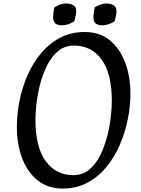

<svg xmlns="http://www.w3.org/2000/svg" viewBox="-20 -1075 822 1116"><path d="M344 21Q258 21 198.5 -27Q139 -75 108.5 -156Q78 -237 78 -336Q78 -411 93.5 -489Q109 -567 140.5 -638.5Q172 -710 219.5 -766.5Q267 -823 330 -856Q393 -889 472 -889Q559 -889 618 -841Q677 -793 707.5 -711.5Q738 -630 738 -531Q738 -456 722 -378Q706 -300 674.5 -229Q643 -158 596 -101.5Q549 -45 486 -12Q423 21 344 21ZM405 -57Q460 -57 498.5 -89Q537 -121 562.5 -172.5Q588 -224 603 -282.5Q618 -341 624 -395.5Q630 -450 630 -487Q630 -647 571 -728.5Q512 -810 411 -810Q356 -810 317.5 -778Q279 -746 253.5 -694.5Q228 -643 213 -584.5Q198 -526 192 -471.5Q186 -417 186 -380Q186 -220 245.5 -138.5Q305 -57 405 -57ZM577 -928Q547 -928 535 -939.5Q523 -951 523 -975Q523 -986 525 -1000Q527 -1014 530 -1032Q568 -1055 599 -1055Q622 -1055 639.5 -1045Q657 -1035 657 -1012Q657 -1001 654.5 -986Q652 -971 646 -951Q609 -928 577 -928ZM343 -928Q313 -928 301 -939.5Q289 -951 289 -975Q289 -986 290.5 -1000Q292 -1014 296 -1032Q333 -1055 365 -1055Q388 -1055 405.5 -1045Q423 -1035 423 -1012Q423 -1001 420 -986Q417 -971 412 -951Q375 -928 343 -928Z"/></svg>

Font: Paprika
Style: Regular
Weight: 400
Designer: Eduardo Rodriguez Tunni
Foundry: Eduardo Rodriguez Tunni
Version: Version 1.010; ttfautohint (v1.8.3)